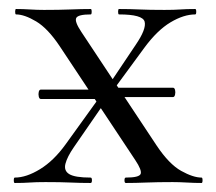

<svg xmlns="http://www.w3.org/2000/svg" viewBox="-20 -406 479 426"><path d="M221.8 -211.4H363.6Q367.2 -211.4 368.4 -206.4Q369.6 -201.4 368.4 -196Q367.2 -190.6 363.6 -190.6H221.8ZM221.8 -186.4H70.6Q67.2 -186.4 66 -191.8Q64.8 -197.2 66 -202.2Q67.2 -207.2 70.6 -207.2H221.8ZM259.2 0Q256.2 0 256.2 -6Q256.2 -12 259.2 -12Q288.6 -12 292 -20Q295.4 -28 280 -51L112.8 -303Q86.2 -343 60.2 -358.5Q34.2 -374 15.6 -374Q13.6 -374 13.6 -380Q13.6 -386 15.6 -386Q30.6 -386 46.6 -385Q62.6 -384 77.6 -384Q111.2 -384 136 -385Q160.8 -386 181.4 -386Q183.4 -386 183.4 -380Q183.4 -374 181.4 -374Q153.4 -374 149.2 -366.2Q145 -358.4 160.6 -335L327.6 -83Q355.2 -41.8 381.9 -26.9Q408.6 -12 427.2 -12Q429.4 -12 429.4 -6Q429.4 0 427.2 0Q411.8 0 394.7 -1Q377.6 -2 363 -2Q329.4 -2 304.6 -1Q279.8 0 259.2 0ZM12.8 0Q10.6 0 10.6 -6Q10.6 -12 12.8 -12Q38.4 -12 68.9 -30.7Q99.4 -49.4 125.6 -85.8L206 -197.4L218.4 -187.4L144 -79.6Q129.2 -58.2 125.2 -42.7Q121.2 -27.2 133.8 -19.6Q146.4 -12 181 -12Q184 -12 184 -6Q184 0 181 0Q158 0 136.5 -1Q115 -2 81 -2Q59.2 -2 45.8 -1Q32.4 0 12.8 0ZM221.4 -192.6 211.4 -202.6 281 -306.4Q305.2 -341.8 300.9 -357.9Q296.6 -374 244 -374Q242 -374 242 -380Q242 -386 244 -386Q268 -386 289.5 -385Q311 -384 345 -384Q366.8 -384 380.2 -385Q393.6 -386 413.2 -386Q415.4 -386 415.4 -380Q415.4 -374 413.2 -374Q387.8 -374 358.4 -356.5Q329 -339 300.4 -300.2Z"/></svg>

Font: Cormorant Infant Light
Style: Regular
Weight: 300
Designer: Christian Thalmann (Catharsis Fonts)
Foundry: Catharsis Fonts
Version: Version 4.001